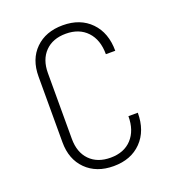

<svg xmlns="http://www.w3.org/2000/svg" viewBox="-136 -846 872 961"><g transform="rotate(-20 300.0 -365.0)"><path d="M306 10Q215 10 160 -44.5Q105 -99 105 -190V-540Q105 -632 160 -686Q215 -740 306 -740Q399 -740 454.5 -683Q510 -626 510 -530H460Q460 -607 418.5 -651Q377 -695 306 -695Q236 -695 195.5 -653.5Q155 -612 155 -540V-190Q155 -118 195.5 -76.5Q236 -35 306 -35Q378 -35 419 -79.5Q460 -124 460 -200H510Q510 -104 454.5 -47Q399 10 306 10Z"/></g></svg>

Font: Tiny Thin
Style: Regular
Weight: 100
Monospace: yes
Designer: Philipp Nurullin, Konstantin Bulenkov
Foundry: JetBrains
Version: Version 2.251; ttfautohint (v1.8.4.7-5d5b)